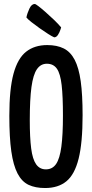

<svg xmlns="http://www.w3.org/2000/svg" viewBox="-20 -937 463 967"><path d="M207 10Q158 10 124 -6Q90 -22 68.5 -63Q47 -104 37 -174.5Q27 -245 27 -354Q27 -488 48 -565.5Q69 -643 111.5 -676.5Q154 -710 218 -710Q267 -710 301 -693Q335 -676 356 -636Q377 -596 386.5 -528Q396 -460 396 -357Q396 -218 376 -138Q356 -58 314.5 -24Q273 10 207 10ZM211 -84Q244 -84 262.5 -111Q281 -138 289 -198Q297 -258 297 -355Q297 -451 290.5 -508.5Q284 -566 266.5 -591Q249 -616 216 -616Q185 -616 166 -588.5Q147 -561 138.5 -499Q130 -437 130 -332Q130 -244 137 -189.5Q144 -135 162 -109.5Q180 -84 211 -84ZM253 -749Q243 -753 222.5 -766Q202 -779 179.5 -795Q157 -811 138.5 -825.5Q120 -840 113 -849Q117 -870 128 -893.5Q139 -917 155 -917Q159 -917 173.5 -906Q188 -895 209 -876.5Q230 -858 251 -838Q272 -818 288 -799Q288 -799 284 -786.5Q280 -774 272 -761.5Q264 -749 253 -749Z"/></svg>

Font: Yanone Kaffeesatz Medium
Style: Regular
Weight: 500
Designer: Yanone (Cyrillic: Daniel Pouzeot, Huerta Tipografica, and Cyreal)
Foundry: Yanone
Version: Version 2.003